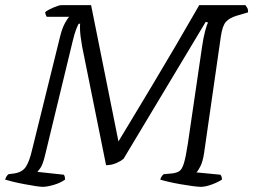

<svg xmlns="http://www.w3.org/2000/svg" viewBox="-22 -724 981 744"><path d="M143 0Q135 0 115.5 -3Q96 -6 72 -10.5Q48 -15 27.5 -20Q7 -25 -2 -28Q2 -42 11 -49L34 -52Q65 -57 78.5 -78Q92 -99 102 -142L212 -587Q220 -617 230 -635Q240 -653 246 -659H159Q158 -661 156 -665Q154 -669 153 -677Q164 -686 185.5 -695Q207 -704 215 -704H331L437 -176Q455 -206 489.5 -263Q524 -320 568 -393.5Q612 -467 659 -547Q706 -627 750 -704H929Q932 -700 936 -693.5Q940 -687 939 -676L895 -663Q868 -655 854 -640Q840 -625 834 -584L769 -132Q764 -98 754.5 -79.5Q745 -61 739 -56L832 -47Q838 -41 838 -28Q823 -18 798.5 -9Q774 0 756 0Q746 0 723.5 -3Q701 -6 675.5 -10.5Q650 -15 629 -20Q608 -25 599 -28Q602 -40 612 -49L645 -52Q662 -54 672.5 -60.5Q683 -67 690.5 -91Q698 -115 706 -168L761 -543Q766 -578 773 -604Q780 -630 784 -637L775 -639L457 -109Q447 -100 428.5 -92Q410 -84 389 -84L296 -545Q292 -568 290 -585Q288 -602 288 -614Q288 -620 288 -625Q288 -630 289 -632H283Q280 -628 273.5 -611.5Q267 -595 260 -566L153 -124Q144 -86 134.5 -73Q125 -60 123 -58L225 -47Q230 -42 230 -28Q212 -15 186 -7.5Q160 0 143 0Z"/></svg>

Font: Texturina Thin
Style: Italic
Weight: 100
Italic angle: -11°
Designer: Guillermo Torres Carreño
Foundry: Omnibus-Type
Version: Version 1.002; ttfautohint (v1.8.3)